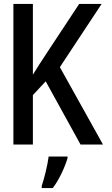

<svg xmlns="http://www.w3.org/2000/svg" viewBox="-20 -734 570 975"><path d="M48 0H147V-251L212 -321L389 0H503L284 -393L496 -714H382L219 -467C190 -423 168 -389 147 -355V-714H48ZM192 210V221H248C281 178 311 111 323 69V61H227C222 103 204 175 192 210Z"/></svg>

Font: Noto Sans Mono Condensed Medium
Style: Regular
Weight: 500
Width: 3
Designer: Monotype Design Team
Foundry: Monotype Imaging Inc.
Version: Version 2.014